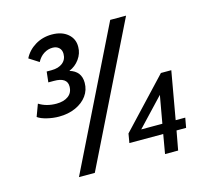

<svg xmlns="http://www.w3.org/2000/svg" viewBox="-103 -831 1012 948"><g transform="rotate(-15 402.5 -357.5)"><path d="M170 -314Q140 -314 109 -321.5Q78 -329 62 -341L85 -403Q123 -379 174 -379Q212 -379 235 -396Q258 -413 258 -445Q258 -491 191 -491H162L168 -545H193Q229 -545 250 -562Q271 -579 271 -608Q271 -628 258.5 -639.5Q246 -651 226 -651Q202 -651 181 -637.5Q160 -624 147 -599L97 -631Q116 -669 154 -692Q192 -715 239 -715Q290 -715 320.5 -689Q351 -663 350 -622Q350 -589 329.5 -560.5Q309 -532 277 -519Q335 -502 335 -443Q335 -406 314 -377Q293 -348 255.5 -331Q218 -314 170 -314ZM187 0 537 -710H618L268 0ZM761 -98H712L694 0H627L644 -98H471L479 -145L711 -392H764L721 -148H770ZM545 -148H653L678 -289Z"/></g></svg>

Font: Livvic Medium
Style: Italic
Weight: 500
Italic angle: -10°
Designer: Jacques Le Bailly, Baron von Fonthausen
Version: Version 1.001; ttfautohint (v1.8.2)